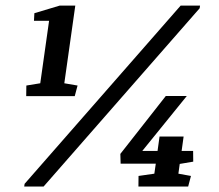

<svg xmlns="http://www.w3.org/2000/svg" viewBox="-20 -681 799 701"><path d="M252.9 -330.1H75.7L76.2 -368.7L127 -377L159.2 -605H104L105.5 -632.8L198.2 -660.6H254.9L214.8 -377L263.2 -368.7ZM639.6 -660.6H710.4L709 -650.9L139.2 0H68.4L69.8 -9.8ZM667 0H485.4L485.8 -38.6L543.5 -46.9L548.8 -83.5H420.4L419.4 -119.1L585.4 -330.6H662.1L499.5 -129.9H555.2L562.5 -182.6H650.4L643.1 -129.9H685.1L685.5 -90.8L636.2 -82.5L631.3 -46.9L677.2 -38.6Z"/></svg>

Font: Noticia Text
Style: Bold Italic
Weight: 700
Italic angle: -8°
Designer: JM Sole
Foundry: JM Sole
Version: Version 1.003